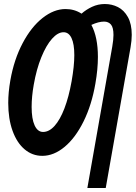

<svg xmlns="http://www.w3.org/2000/svg" viewBox="-20 -772 676 956"><path d="M21 -259.5Q21 -312 31.5 -372Q50 -476.5 92.8 -557.2Q135.5 -638 192 -682.5Q248.5 -727 306.5 -727Q350.5 -727 386 -704Q408.5 -724 438.2 -738Q468 -752 502 -752Q537 -752 567.2 -736.8Q597.5 -721.5 616.8 -687Q636 -652.5 636 -598.5Q636 -570.5 630 -536L506.5 164H415L539 -540Q545 -574.5 545 -598Q545 -635 532.5 -649.8Q520 -664.5 498 -664.5Q471 -664.5 435 -648Q467.5 -587 467.5 -488.5Q467.5 -427.5 455 -356Q436.5 -249 396 -167.2Q355.5 -85.5 301.8 -40.8Q248 4 190.5 4Q141 4 102.5 -28.5Q64 -61 42.5 -120.8Q21 -180.5 21 -259.5ZM336.5 -367Q350 -443.5 350 -497.5Q350 -553 336.2 -582.2Q322.5 -611.5 296.5 -611.5Q268 -611.5 239 -579Q210 -546.5 185.8 -487Q161.5 -427.5 148 -350Q137.5 -291 137.5 -239.5Q137.5 -180 152.5 -147.5Q167.5 -115 194.5 -115Q224.5 -115 251.8 -145.2Q279 -175.5 300.8 -232.2Q322.5 -289 336.5 -367Z"/></svg>

Font: JuliaMono SemiBoldItalic
Style: Regular
Weight: 600
Italic angle: -9°
Monospace: yes
Designer: cormullion
Foundry: corm
Version: Version 0.049; ttfautohint (v1.8.4)